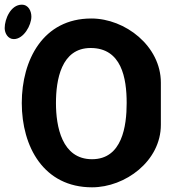

<svg xmlns="http://www.w3.org/2000/svg" viewBox="-40 -793 760 820"><path d="M53 -353C53 -166 147 7 353 7C495 7 647 -105 647 -260V-440C647 -596 495 -714 350 -714C144 -714 53 -537 53 -353ZM199 -353C199 -451 221 -588 347 -588C479 -588 501 -460 501 -353C501 -255 482 -113 353 -113C224 -113 199 -253 199 -353ZM-20 -673C-20 -651 -6 -626 19 -626C61 -626 94 -685 94 -722C94 -745 82 -773 53 -773C6 -773 -20 -712 -20 -673Z"/></svg>

Font: Asimov Print
Style: Regular
Weight: 500
Designer: Google
Version: Version 2.000980: 2014